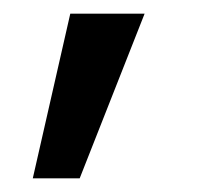

<svg xmlns="http://www.w3.org/2000/svg" viewBox="-20 -139 293 280"><path d="M27.8 121.1 82.5 -119.1H190.9L96.2 121.1Z"/></svg>

Font: Shanti
Style: Regular
Weight: 400
Designer: vernon adams
Foundry: vernon adams
Version: Version 1.000